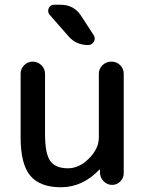

<svg xmlns="http://www.w3.org/2000/svg" viewBox="-20 -780 614 810"><path d="M237 10Q149 10 108 -38.5Q67 -87 67 -200V-469Q67 -490 82 -505Q97 -520 118 -520Q139 -520 154.5 -505Q170 -490 170 -469V-215Q170 -132 192 -101Q214 -70 267 -70Q314 -70 355.5 -111.5Q397 -153 397 -200V-468Q397 -490 412.5 -505Q428 -520 450 -520Q472 -520 487 -505Q502 -490 502 -468V-49Q502 -29 487.5 -14.5Q473 0 453 0Q433 0 418 -14.5Q403 -29 402 -49V-64Q402 -65 401 -65Q400 -65 399 -64Q328 10 237 10ZM235 -760Q293 -760 323 -712L375 -632Q384 -618 376 -604Q368 -590 352 -590Q301 -590 269 -627L190 -717Q179 -730 185.5 -745Q192 -760 209 -760Z"/></svg>

Font: Rounded Mplus 1c Medium
Style: Regular
Weight: 500
Version: Version 1.059.20150529